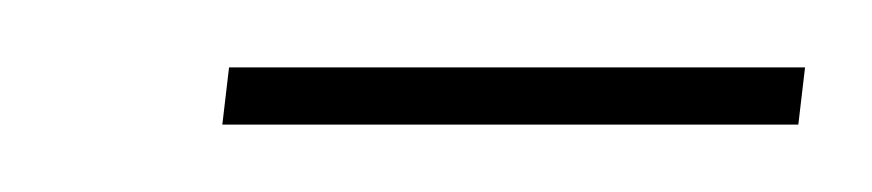

<svg xmlns="http://www.w3.org/2000/svg" viewBox="-20 -607 259 57"><path d="M46 -570 48 -587H219L217 -570Z"/></svg>

Font: Alumni Sans SC Thin
Style: Italic
Weight: 100
Italic angle: -8°
Designer: Robert E. Leuschke
Foundry: Robert E. Leuschke
Version: Version 1.016